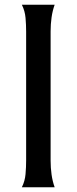

<svg xmlns="http://www.w3.org/2000/svg" viewBox="-20 -751 323 808"><path d="M72 37Q85 11 87.5 -18.5Q90 -48 90 -76V-618Q90 -646 87.5 -675.5Q85 -705 72 -731H210Q201 -706 197 -677.5Q193 -649 193 -619V-75Q193 -45 197 -16.5Q201 12 210 37Z"/></svg>

Font: New Rocker
Style: Regular
Weight: 400
Designer: Pablo Impallari, Brenda Gallo, Rodrigo Fuenzalida
Foundry: Pablo Impallari, Brenda Gallo, Rodrigo Fuenzalida
Version: Version 1.000; ttfautohint (v0.93) -l 8 -r 50 -G 200 -x 14 -